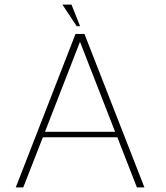

<svg xmlns="http://www.w3.org/2000/svg" viewBox="-20 -818 724 838"><path d="M81.5 0 167 -218.8H492.2L577.6 0H610.4L348.6 -669.9H309.6L48.8 0ZM329.1 -635.7 482.4 -242.7H176.3ZM292 -797.9H252.4L314.9 -703.6H329.6Z"/></svg>

Font: SaysetthaMai Thin
Style: Regular
Weight: 100
Designer: John M. Durdin
Foundry: Lao Script for Windows
Version: Version 1.101